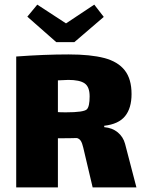

<svg xmlns="http://www.w3.org/2000/svg" viewBox="-20 -809 620 829"><path d="M569 0H380L346 -144Q344 -152 339.5 -171.5Q335 -191 329 -200.5Q323 -210 312 -213Q284 -212 230 -212V0H50V-565Q171 -574 276 -574Q371 -574 430 -558.5Q489 -543 518.5 -505.5Q548 -468 548 -403Q548 -342 520 -307.5Q492 -273 430 -266V-260Q465 -257 488.5 -237.5Q512 -218 520 -188ZM265 -324Q342 -324 355 -337Q367 -349 367 -393Q367 -434 345.5 -449Q324 -464 275 -464Q264 -464 230 -462V-325Q239 -324 265 -324ZM428 -736 301 -627H223L98 -737L141 -789L265 -708L387 -789Z"/></svg>

Font: Lalezar
Style: Regular
Weight: 400
Designer: Borna Izadpanah
Foundry: Borna Izadpanah
Version: Version 1.003